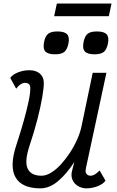

<svg xmlns="http://www.w3.org/2000/svg" viewBox="-20 -1016 640 1050"><path d="M68.5 -531 36 -590Q50 -609.5 80 -620.8Q110 -632 140 -632Q176.5 -632 197.8 -613.8Q219 -595.5 219.5 -565Q220 -537 211.2 -485.2Q202.5 -433.5 185 -365Q167.5 -296.5 141 -217.5Q113 -132 131.5 -93.5Q150 -55 207 -55Q232 -55 259.5 -71.8Q287 -88.5 313.2 -117.2Q339.5 -146 362.5 -181Q385.5 -216 402.2 -253.8Q419 -291.5 426 -326L487 -618H562L450 -97Q449.5 -93 448.5 -88Q447.5 -83 448 -78.5Q449 -67.5 456.8 -61.2Q464.5 -55 476 -55Q485.5 -55 497 -61.2Q508.5 -67.5 525 -83.5L557 -28Q543.5 -9 513.5 2.5Q483.5 14 453 14Q427.5 14 406.2 1.2Q385 -11.5 375.8 -34Q366.5 -56.5 375 -85.5L386.5 -130Q343.5 -64 297 -25Q250.5 14 201 14Q100 14 65.2 -45.8Q30.5 -105.5 70 -225Q93 -294.5 110.2 -356.2Q127.5 -418 137.2 -465.2Q147 -512.5 145.5 -539Q145 -550.5 137.2 -556.8Q129.5 -563 117 -563Q105 -563 92 -554.5Q79 -546 68.5 -531ZM496.5 -719Q457.5 -719 443.5 -735.2Q429.5 -751.5 437.5 -788.5Q444 -819.5 460 -831.8Q476 -844 510 -844Q549.5 -844 563.5 -828Q577.5 -812 570 -776.5Q563 -744 547 -731.5Q531 -719 496.5 -719ZM280.5 -719Q241.5 -719 227.5 -735.2Q213.5 -751.5 221.5 -788.5Q228 -819.5 244 -831.8Q260 -844 294 -844Q333.5 -844 347.5 -828Q361.5 -812 354 -776.5Q347 -744 331 -731.5Q315 -719 280.5 -719ZM276 -927.5 291 -996.5H590L575 -927.5Z"/></svg>

Font: Victor Mono Thin
Style: Italic
Weight: 100
Italic angle: -12°
Monospace: yes
Designer: Rune Bjørnerås
Version: Version 1.561;gftools[0.9.30]